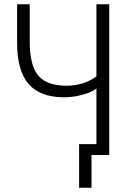

<svg xmlns="http://www.w3.org/2000/svg" viewBox="-20 -725 618 898"><path d="M408 153H350V-51H457V0H408ZM431 0V-311Q414 -298 389 -289Q364 -280 336 -275Q308 -270 279 -270Q168 -270 114 -332Q60 -394 60 -525V-705H119V-531Q119 -419 159 -371.5Q199 -324 291 -324Q330 -324 366 -335Q402 -346 431 -368V-705H491V0Z"/></svg>

Font: Nunito Sans 10pt Condensed Light
Style: Regular
Weight: 300
Width: 3
Designer: Vernon Adams
Foundry: Vernon Adams
Version: Version 3.101;gftools[0.9.27]